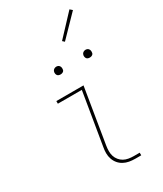

<svg xmlns="http://www.w3.org/2000/svg" viewBox="-234 -1050 969 1138"><g transform="rotate(-30 250.0 -481.0)"><path d="M340 0Q319 0 299 -3.5Q279 -7 261.5 -16.5Q244 -26 231.5 -41Q219 -56 212.5 -75Q206 -94 206 -114.5Q206 -135 210 -156L269 -512H105V-530H291L229 -153Q226 -135 226 -117Q226 -99 231 -83Q236 -67 247 -53.5Q258 -40 272.5 -32Q287 -24 304.5 -21Q322 -18 340 -18H380V0ZM406 -654Q400 -654 394 -656Q388 -658 384.5 -663Q381 -668 380 -674Q379 -680 380 -686Q381 -691 383.5 -695Q386 -699 389.5 -701.5Q393 -704 397.5 -705.5Q402 -707 406 -707Q413 -707 418.5 -704.5Q424 -702 427.5 -697Q431 -692 432 -686Q433 -680 432 -674Q432 -669 429.5 -665Q427 -661 423 -658.5Q419 -656 415 -655Q411 -654 406 -654ZM206 -654Q200 -654 194 -656Q188 -658 184.5 -663Q181 -668 180 -674Q179 -680 180 -686Q181 -691 183.5 -695Q186 -699 189.5 -701.5Q193 -704 197.5 -705.5Q202 -707 206 -707Q213 -707 218.5 -704.5Q224 -702 227.5 -697Q231 -692 232 -686Q233 -680 232 -674Q232 -669 229.5 -665Q227 -661 223 -658.5Q219 -656 215 -655Q211 -654 206 -654ZM325 -809 312 -821 444 -962 460 -948Z"/></g></svg>

Font: Iosevka Slab Thin Oblique
Style: Regular
Weight: 100
Italic angle: -9°
Monospace: yes
Designer: Belleve Invis
Foundry: Belleve Invis
Version: Version 11.1.0; ttfautohint (v1.8.3)